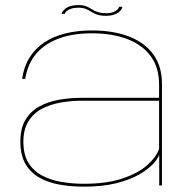

<svg xmlns="http://www.w3.org/2000/svg" viewBox="-20 -710 730 735"><path d="M301 4.5Q373 4.5 424.8 -8.5Q476.5 -21.5 511.2 -41.2Q546 -61 565.2 -81.5Q584.5 -102 589.5 -118V0H600V-388Q600 -456.5 566.8 -502Q533.5 -547.5 473 -570.5Q412.5 -593.5 331.5 -593.5Q276 -593.5 230 -582Q184 -570.5 149.5 -547.5Q115 -524.5 93.2 -489.8Q71.5 -455 64.5 -408H76.5Q86 -466.5 119.2 -505Q152.5 -543.5 206.2 -563Q260 -582.5 331.5 -582.5Q409.5 -582.5 467.2 -560.5Q525 -538.5 557 -495Q589 -451.5 589 -386.5V-335.5H292.5Q247.5 -335.5 205.2 -328Q163 -320.5 129.8 -302Q96.5 -283.5 77.2 -251Q58 -218.5 58 -168Q58 -116 77.5 -82.5Q97 -49 130.8 -30Q164.5 -11 208.2 -3.2Q252 4.5 301 4.5ZM301 -6.5Q255.5 -6.5 214 -13.8Q172.5 -21 139.8 -38.8Q107 -56.5 88.2 -87.8Q69.5 -119 69.5 -168Q69.5 -215 89 -246Q108.5 -277 140.8 -293.8Q173 -310.5 212.8 -317.5Q252.5 -324.5 293.5 -324.5H589V-140.5Q578.5 -109 543.8 -78Q509 -47 449 -26.8Q389 -6.5 301 -6.5ZM386 -649.5Q400.5 -649.5 410.5 -652.2Q420.5 -655 427.5 -658.8Q434.5 -662.5 439 -667.2Q443.5 -672 446 -676.5Q448.5 -681 448.5 -684H436Q435.5 -680 430 -674Q424.5 -668 414 -663.8Q403.5 -659.5 388.5 -659.5Q366.5 -659.5 353.2 -664.2Q340 -669 330.5 -675.2Q321 -681.5 310 -686Q299 -690.5 280.5 -690.5Q269 -690.5 259 -688.8Q249 -687 241.2 -683.5Q233.5 -680 228.5 -675.5Q223.5 -671 220.2 -666.5Q217 -662 215.5 -657H227.5Q229 -662 235.2 -667.5Q241.5 -673 252.8 -676.8Q264 -680.5 279.5 -680.5Q297 -680.5 308 -676Q319 -671.5 328.8 -665.2Q338.5 -659 351.5 -654.2Q364.5 -649.5 386 -649.5Z"/></svg>

Font: Anybody Expanded Thin
Style: Regular
Weight: 250
Width: 7
Version: Version 1.113;gftools[0.9.25]